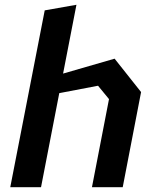

<svg xmlns="http://www.w3.org/2000/svg" viewBox="-20 -785 660 805"><path d="M365.5 0H494.5L571.5 -399L460.5 -539L244.5 -476.5L300.5 -765L167.5 -741.5L23 0H152L228.5 -394.5L391 -425.5L437 -369.5Z"/></svg>

Font: Monaspace Krypton SemiBold
Style: Italic
Weight: 600
Italic angle: -11°
Designer: Riley Cran & the Lettermatic Team
Foundry: Lettermatic
Version: Version 1.101 (Monaspace Krypton)